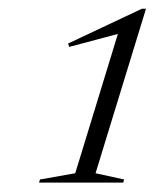

<svg xmlns="http://www.w3.org/2000/svg" viewBox="-20 -740 347 430"><path d="M148.5 -352 244 -664 135 -635 132.5 -642.5 298 -720.5H307L194 -352L258 -338L256 -331H67.5L69.5 -338Z"/></svg>

Font: Newsreader 72pt Light
Style: Italic
Weight: 300
Italic angle: -17°
Designer: Hugues Gentile
Foundry: Production Type
Version: Version 1.003; ttfautohint (v1.8.3)